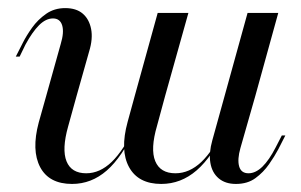

<svg xmlns="http://www.w3.org/2000/svg" viewBox="-20 -446 752 479"><path d="M171 -206.5 150 -130.6Q133.9 -73.4 146 -43.5Q158.1 -13.7 195.2 -13.7Q229 -13.7 258.5 -41.9Q287.9 -70.2 317.7 -131.5V-125.8Q284.7 -54 246.4 -20.6Q208.1 12.9 159.7 12.9Q102.4 12.9 80.2 -29Q58.1 -71 76.6 -140.3L95.2 -206.5ZM391.9 -206.5 371.8 -132.3Q354.8 -74.2 367.3 -44Q379.8 -13.7 417.7 -13.7Q452.4 -13.7 482.3 -41.9Q512.1 -70.2 541.9 -131.5L542.7 -125.8Q509.7 -54.8 470.6 -21Q431.5 12.9 382.3 12.9Q325 12.9 302 -29Q279 -71 298.4 -141.9L316.1 -206.5ZM95.2 -206.5 131.5 -336.3Q140.3 -365.3 135.1 -382.7Q129.8 -400 112.1 -400Q94.4 -400 77.4 -383.1Q60.5 -366.1 43.5 -334.7L29 -304.8H19.4L37.1 -339.5Q46 -357.3 60.1 -377Q74.2 -396.8 94.8 -411.3Q115.3 -425.8 142.7 -425.8Q170.2 -425.8 186.3 -412.1Q202.4 -398.4 207.3 -373.8Q212.1 -349.2 202.4 -317.7L171 -206.5ZM316.1 -206.5 373.4 -413.7H450L391.9 -206.5ZM540.3 -206.5 597.6 -413.7H674.2L616.9 -206.5ZM579.8 -76.6Q571.8 -48.4 576.6 -31Q581.5 -13.7 600 -13.7Q617.7 -13.7 634.7 -30.2Q651.6 -46.8 667.7 -78.2L683.1 -108.1H691.9L674.2 -73.4Q665.3 -56.5 651.2 -36.3Q637.1 -16.1 617.3 -1.6Q597.6 12.9 568.5 12.9Q541.9 12.9 525.4 -1.2Q508.9 -15.3 504.8 -39.9Q500.8 -64.5 509.7 -96L540.3 -206.5H616.9Z"/></svg>

Font: Playfair 144pt SemiCondensed
Style: Italic
Weight: 400
Width: 4
Italic angle: -15.6°
Designer: Claus Eggers Sørensen
Foundry: Claus Eggers Sørensen
Version: Version 2.203